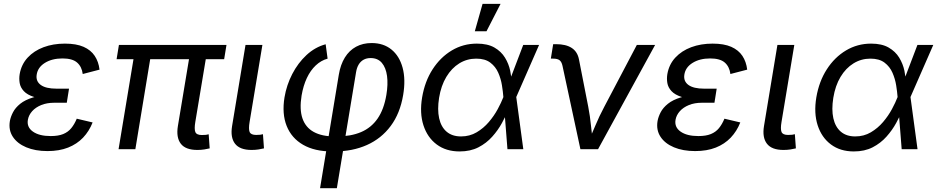

<svg xmlns="http://www.w3.org/2000/svg" viewBox="-20 -781 4907 1005"><path d="M228.5 9.8Q164.6 9.8 117.4 -10Q70.3 -29.8 47.1 -65.2Q23.9 -100.6 31.7 -147.5Q35.6 -169.4 48.1 -193.4Q60.5 -217.3 85.9 -237.8Q111.3 -258.3 153.8 -271.2Q196.3 -284.2 259.8 -284.2H335.9L329.6 -243.2H264.2Q225.6 -243.2 196 -231.2Q166.5 -219.2 148.4 -199Q130.4 -178.7 126 -154.3Q119.1 -115.7 152.1 -92.3Q185.1 -68.8 245.6 -68.8Q285.2 -68.8 310.8 -79.3Q336.4 -89.8 353 -110.1Q369.6 -130.4 381.8 -159.7L464.8 -140.1Q446.8 -94.2 414.8 -60.5Q382.8 -26.9 336.4 -8.5Q290 9.8 228.5 9.8ZM256.3 -261.7Q195.3 -261.7 158.9 -273.2Q122.6 -284.7 104.7 -304Q86.9 -323.2 83 -346.4Q79.1 -369.6 83 -393.1Q91.8 -443.8 124.8 -479.5Q157.7 -515.1 208 -533.9Q258.3 -552.7 319.8 -552.7Q379.4 -552.7 417.5 -535.9Q455.6 -519 475.8 -488.5Q496.1 -458 501 -416.5L413.1 -393.6Q408.2 -432.1 383.5 -453.6Q358.9 -475.1 307.1 -475.1Q252.4 -475.1 214.8 -451.7Q177.2 -428.2 171.9 -389.2Q167 -355.5 193.6 -336.2Q220.2 -316.9 275.9 -316.9H341.3L332.5 -261.7Z M1013.2 3.9Q951.2 3.9 926.3 -28.8Q901.4 -61.5 911.1 -121.1L977.1 -518.1H1064.9L1002.4 -143.1Q996.1 -106 1002.4 -90.1Q1008.8 -74.2 1036.6 -74.2Q1050.8 -74.2 1058.3 -75.2Q1065.9 -76.2 1072.3 -78.1L1077.6 -4.4Q1066.9 -1.5 1049.6 1.2Q1032.2 3.9 1013.2 3.9ZM600.6 0 686.5 -518.1H773.9L688.5 0ZM590.3 -471.2 602.5 -545.9H1165.5L1153.3 -471.2Z M1296.9 3.9Q1235.4 3.9 1210.2 -28.8Q1185.1 -61.5 1194.8 -121.1L1265.1 -545.9H1353.5L1286.6 -143.1Q1280.3 -106 1286.6 -90.3Q1293 -74.7 1320.8 -74.7Q1335 -74.7 1342.5 -75.7Q1350.1 -76.7 1356.4 -78.6L1361.8 -4.4Q1351.1 -1.5 1333.7 1.2Q1316.4 3.9 1296.9 3.9Z M1655.3 204.1 1753.4 -389.6Q1762.2 -442.9 1785.2 -480Q1808.1 -517.1 1843.8 -536.4Q1879.4 -555.7 1925.3 -555.7Q1987.3 -555.7 2029.1 -521.7Q2070.8 -487.8 2087.4 -426.5Q2104 -365.2 2090.3 -283.7Q2074.2 -187.5 2025.1 -121.6Q1976.1 -55.7 1900.6 -22Q1825.2 11.7 1730 11.7H1717.8Q1627 11.7 1566.4 -23.2Q1505.9 -58.1 1480.5 -121.8Q1455.1 -185.5 1469.2 -271.5Q1480 -335.9 1509.8 -393.6Q1539.6 -451.2 1584.2 -492.7Q1628.9 -534.2 1684.6 -549.3L1694.8 -474.1Q1660.6 -464.8 1632.8 -438.7Q1605 -412.6 1586.2 -372.6Q1567.4 -332.5 1558.6 -280.8Q1546.9 -208.5 1563.2 -161.1Q1579.6 -113.8 1622.3 -90.3Q1665 -66.9 1731.4 -66.9H1743.2Q1816.4 -66.9 1869.9 -89.6Q1923.3 -112.3 1956.5 -160.4Q1989.7 -208.5 2002.4 -284.2Q2011.7 -339.8 2005.9 -383.3Q2000 -426.8 1978.8 -451.9Q1957.5 -477.1 1919.9 -477.1Q1898.9 -477.1 1883.3 -468.5Q1867.7 -460 1857.7 -443.6Q1847.7 -427.2 1843.8 -403.3L1743.2 204.1Z M2385.7 11.7Q2314.9 11.7 2266.1 -24.7Q2217.3 -61 2196.5 -125Q2175.8 -189 2189.5 -271Q2203.6 -355 2244.4 -418.2Q2285.2 -481.4 2345 -517.1Q2404.8 -552.7 2476.1 -552.7Q2532.2 -552.7 2567.9 -532.2Q2603.5 -511.7 2623.3 -479.2Q2643.1 -446.8 2650.6 -410.4Q2658.2 -374 2658.7 -342.3H2690.4L2682.1 -274.4L2719.2 0H2636.2L2614.7 -274.4Q2612.8 -300.3 2607.4 -334.2Q2602.1 -368.2 2588.1 -400.1Q2574.2 -432.1 2546.6 -453.1Q2519 -474.1 2472.7 -474.1Q2424.3 -474.1 2384 -449.2Q2343.8 -424.3 2316.2 -378.4Q2288.6 -332.5 2278.3 -269Q2268.6 -207.5 2278.6 -162.1Q2288.6 -116.7 2317.6 -91.8Q2346.7 -66.9 2393.1 -66.9Q2438.5 -66.9 2474.9 -88.4Q2511.2 -109.9 2538.8 -142.3Q2566.4 -174.8 2585.2 -209.7Q2604 -244.6 2614.3 -271.5L2718.8 -545.9H2801.8L2681.6 -271.5L2668 -206.5H2641.1Q2627.9 -174.8 2607.4 -137.2Q2586.9 -99.6 2556.6 -65.7Q2526.4 -31.7 2484.4 -10Q2442.4 11.7 2385.7 11.7ZM2465.3 -617.2 2505.9 -760.7H2600.1L2526.4 -617.2Z M3018.1 0 2924.3 -436.5Q2919.9 -457 2909.2 -465.6Q2898.4 -474.1 2875.5 -474.1H2863.3L2875.5 -549.8H2890.1Q2942.4 -549.8 2972.7 -530Q3002.9 -510.3 3010.7 -469.2L3059.1 -222.2Q3068.8 -171.9 3073.7 -121.3Q3078.6 -70.8 3084.5 -24.9H3052.7Q3074.7 -71.8 3095.5 -121.8Q3116.2 -171.9 3143.1 -222.2L3313.5 -545.9H3409.2L3110.4 0Z M3618.7 9.8Q3554.7 9.8 3507.6 -10Q3460.4 -29.8 3437.3 -65.2Q3414.1 -100.6 3421.9 -147.5Q3425.8 -169.4 3438.2 -193.4Q3450.7 -217.3 3476.1 -237.8Q3501.5 -258.3 3543.9 -271.2Q3586.4 -284.2 3649.9 -284.2H3726.1L3719.7 -243.2H3654.3Q3615.7 -243.2 3586.2 -231.2Q3556.6 -219.2 3538.6 -199Q3520.5 -178.7 3516.1 -154.3Q3509.3 -115.7 3542.2 -92.3Q3575.2 -68.8 3635.7 -68.8Q3675.3 -68.8 3700.9 -79.3Q3726.6 -89.8 3743.2 -110.1Q3759.8 -130.4 3772 -159.7L3855 -140.1Q3836.9 -94.2 3804.9 -60.5Q3772.9 -26.9 3726.6 -8.5Q3680.2 9.8 3618.7 9.8ZM3646.5 -261.7Q3585.4 -261.7 3549.1 -273.2Q3512.7 -284.7 3494.9 -304Q3477.1 -323.2 3473.1 -346.4Q3469.2 -369.6 3473.1 -393.1Q3481.9 -443.8 3514.9 -479.5Q3547.9 -515.1 3598.1 -533.9Q3648.4 -552.7 3710 -552.7Q3769.5 -552.7 3807.6 -535.9Q3845.7 -519 3866 -488.5Q3886.2 -458 3891.1 -416.5L3803.2 -393.6Q3798.3 -432.1 3773.7 -453.6Q3749 -475.1 3697.3 -475.1Q3642.6 -475.1 3605 -451.7Q3567.4 -428.2 3562 -389.2Q3557.1 -355.5 3583.7 -336.2Q3610.4 -316.9 3666 -316.9H3731.4L3722.7 -261.7Z M4081.1 3.9Q4019.5 3.9 3994.4 -28.8Q3969.2 -61.5 3979 -121.1L4049.3 -545.9H4137.7L4070.8 -143.1Q4064.5 -106 4070.8 -90.3Q4077.1 -74.7 4105 -74.7Q4119.1 -74.7 4126.7 -75.7Q4134.3 -76.7 4140.6 -78.6L4146 -4.4Q4135.3 -1.5 4117.9 1.2Q4100.6 3.9 4081.1 3.9Z M4449.2 11.7Q4378.4 11.7 4329.6 -24.7Q4280.8 -61 4260 -125Q4239.3 -189 4252.9 -271Q4267.1 -355 4307.9 -418.2Q4348.6 -481.4 4408.4 -517.1Q4468.3 -552.7 4539.6 -552.7Q4595.7 -552.7 4631.3 -532.2Q4667 -511.7 4686.8 -479.2Q4706.5 -446.8 4714.1 -410.4Q4721.7 -374 4722.2 -342.3H4753.9L4745.6 -274.4L4782.7 0H4699.7L4678.2 -274.4Q4676.3 -300.3 4670.9 -334.2Q4665.5 -368.2 4651.6 -400.1Q4637.7 -432.1 4610.1 -453.1Q4582.5 -474.1 4536.1 -474.1Q4487.8 -474.1 4447.5 -449.2Q4407.2 -424.3 4379.6 -378.4Q4352.1 -332.5 4341.8 -269Q4332 -207.5 4342 -162.1Q4352.1 -116.7 4381.1 -91.8Q4410.2 -66.9 4456.5 -66.9Q4502 -66.9 4538.3 -88.4Q4574.7 -109.9 4602.3 -142.3Q4629.9 -174.8 4648.7 -209.7Q4667.5 -244.6 4677.7 -271.5L4782.2 -545.9H4865.2L4745.1 -271.5L4731.4 -206.5H4704.6Q4691.4 -174.8 4670.9 -137.2Q4650.4 -99.6 4620.1 -65.7Q4589.8 -31.7 4547.9 -10Q4505.9 11.7 4449.2 11.7Z"/></svg>

Font: Inter Variable
Style: Italic
Weight: 400
Italic angle: -9.39999°
Designer: Rasmus Andersson
Foundry: rsms
Version: Version 4.001;git-9221beed3